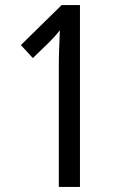

<svg xmlns="http://www.w3.org/2000/svg" viewBox="-20 -734 469 754"><path d="M294 0H211V-481Q211 -513 212.5 -547Q214 -581 215 -615Q209 -607 198.5 -595Q188 -583 171 -566L109 -506L62 -557L222 -714H294Z"/></svg>

Font: Noto Sans Ethiopic ExtraCondensed
Style: Regular
Weight: 400
Width: 2
Designer: Monotype Design Team
Foundry: Monotype Imaging Inc.
Version: Version 2.102; ttfautohint (v1.8.4.7-5d5b)